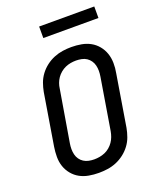

<svg xmlns="http://www.w3.org/2000/svg" viewBox="-166 -1021 933 1129"><g transform="rotate(-20 300.0 -456.5)"><path d="M255 8Q223 8 192.5 2.5Q162 -3 136.5 -17Q111 -31 92 -54Q73 -77 63.5 -105Q54 -133 54 -164.5Q54 -196 59 -227L112 -550Q117 -577 126.5 -603.5Q136 -630 153.5 -653.5Q171 -677 194.5 -695Q218 -713 245 -724Q272 -735 299.5 -739Q327 -743 354 -743Q386 -743 416.5 -737.5Q447 -732 472.5 -718Q498 -704 517 -681Q536 -658 545.5 -630Q555 -602 555.5 -570.5Q556 -539 550 -508L497 -185Q492 -158 482.5 -131.5Q473 -105 455.5 -81.5Q438 -58 414.5 -40Q391 -22 364.5 -11Q338 0 310 4Q282 8 255 8ZM256 -76Q273 -76 290 -79Q307 -82 323.5 -89Q340 -96 354 -108Q368 -120 378 -134.5Q388 -149 394 -165.5Q400 -182 403 -199L456 -521Q459 -539 459 -556.5Q459 -574 455 -590.5Q451 -607 441.5 -620.5Q432 -634 418.5 -643Q405 -652 387.5 -655.5Q370 -659 353 -659Q336 -659 319 -656Q302 -653 286 -646Q270 -639 255.5 -627Q241 -615 231 -600.5Q221 -586 215 -569.5Q209 -553 207 -536L153 -214Q150 -196 150 -178.5Q150 -161 154 -144.5Q158 -128 167.5 -114.5Q177 -101 191 -92Q205 -83 222 -79.5Q239 -76 256 -76ZM218 -849V-921H563V-849Z"/></g></svg>

Font: Iosevka SS04 Md Ex Obl
Style: Regular
Weight: 500
Width: 7
Italic angle: -9°
Monospace: yes
Designer: Belleve Invis
Foundry: Belleve Invis
Version: Version 19.0.0; ttfautohint (v1.8.4)